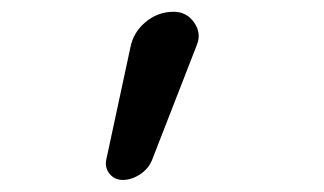

<svg xmlns="http://www.w3.org/2000/svg" viewBox="-20 -170 540 320"><path d="M184.6 129.9Q170.9 129.9 162.6 119.6Q154.3 109.4 157.2 95.7L197.3 -90.8Q202.1 -116.2 222.7 -133.3Q243.2 -150.4 269.5 -150.4Q291 -150.4 303.7 -132.3Q316.4 -114.3 307.6 -93.8L233.4 96.7Q227.5 111.3 213.4 120.6Q199.2 129.9 184.6 129.9Z"/></svg>

Font: Rounded-X Mgen+ 1m regular
Style: Regular
Weight: 400
Designer: [Source Han Sans]
Ryoko NISHIZUKA  (kana & ideographs); Paul D. Hunt (Latin, Greek & Cyrillic); Wenlong ZHANG  (bopomofo
Version: Version 1.059.20150602